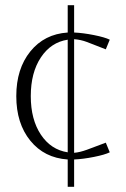

<svg xmlns="http://www.w3.org/2000/svg" viewBox="-20 -678 481 731"><path d="M262.2 33.2H237.8V-70.8Q148.9 -76.7 95.5 -142.3Q42 -208 42 -312Q42 -416 95.5 -482.2Q148.9 -548.3 237.8 -554.2V-658.2H262.2V-554.2Q296.4 -552.7 337.9 -544.4Q379.4 -536.1 397.9 -526.9L382.8 -490.2L311 -518.1Q287.6 -526.9 262.2 -528.8V-96.2Q284.2 -98.1 311 -107.9L382.8 -134.8L397.9 -98.1Q379.4 -88.9 337.9 -80.6Q296.4 -72.3 262.2 -70.8ZM237.8 -98.1V-526.9Q173.8 -517.1 135.5 -459.2Q97.2 -401.4 97.2 -312Q97.2 -223.1 135.5 -165.5Q173.8 -107.9 237.8 -98.1Z"/></svg>

Font: Resagokr
Style: Light
Weight: 300
Designer: gluk
Foundry: gluk
Version: Version 0.95